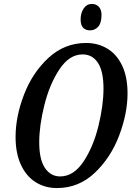

<svg xmlns="http://www.w3.org/2000/svg" viewBox="-20 -943 668 974"><path d="M59 -248Q59 -352 102 -463.5Q145 -575 226.5 -650Q308 -725 417 -725Q476 -725 523.5 -697Q571 -669 599 -611.5Q627 -554 627 -469Q627 -368 584.5 -255.5Q542 -143 460.5 -66Q379 11 269 11Q208 11 160.5 -19Q113 -49 86 -107.5Q59 -166 59 -248ZM505 -494Q505 -581 477 -624Q449 -667 399 -667Q332 -667 282 -592Q232 -517 205.5 -411.5Q179 -306 179 -221Q179 -134 208 -91Q237 -48 285 -48Q353 -48 403 -122.5Q453 -197 479 -302.5Q505 -408 505 -494ZM389 -844Q389 -877 404.5 -900Q420 -923 446 -923Q468 -923 481.5 -908.5Q495 -894 495 -868Q495 -826 478 -807.5Q461 -789 437 -789Q414 -789 401.5 -802.5Q389 -816 389 -844Z"/></svg>

Font: Noto Serif CondSemiBold
Style: Italic
Weight: 600
Width: 3
Italic angle: -12°
Designer: Monotype Design Team
Foundry: Monotype Imaging Inc.
Version: Version 1.001